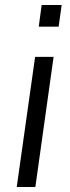

<svg xmlns="http://www.w3.org/2000/svg" viewBox="-20 -743 280 763"><path d="M46.5 0 119.5 -517H193L120.5 0ZM134 -637 145.5 -723H225L213 -637Z"/></svg>

Font: Public Sans Thin Light
Style: Italic
Weight: 300
Italic angle: -8°
Version: Version 2.001